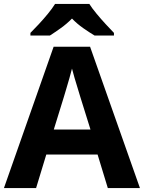

<svg xmlns="http://www.w3.org/2000/svg" viewBox="-20 -954 730 974"><path d="M526.9 0 475.1 -169.9H214.8L163.1 0H0L252 -716.8H437L689.9 0ZM439 -296.9 387.2 -462.9Q382.3 -479.5 374.3 -505.6Q366.2 -531.7 358.2 -558.8Q350.1 -585.9 345.2 -606Q340.3 -585.9 331.8 -556.4Q323.2 -526.9 315.4 -500.5Q307.6 -474.1 304.2 -462.9L252.9 -296.9ZM433.1 -934.1Q447.3 -911.6 470 -884.3Q492.7 -856.9 516.6 -831.1Q540.5 -805.2 558.1 -787.1V-773.9H459.5Q433.1 -789.6 402.1 -811.3Q371.1 -833 345.2 -859.9Q318.8 -833 289.1 -811.8Q259.3 -790.5 233.4 -773.9H134.3V-787.1Q152.8 -805.7 176.8 -831.3Q200.7 -856.9 223.1 -884.3Q245.6 -911.6 259.3 -934.1Z"/></svg>

Font: Open Sans
Style: Bold
Weight: 700
Designer: Monotype Design Team
Foundry: Monotype Imaging Inc.
Version: Version 3.000; ttfautohint (v1.8.4)